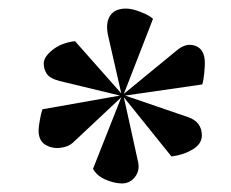

<svg xmlns="http://www.w3.org/2000/svg" viewBox="-20 -824 538 448"><path d="M263 -606 232 -742Q226 -771 237 -787.5Q248 -804 274 -804Q288 -804 308.5 -796Q329 -788 337 -780L269 -605L392 -706Q414 -725 436 -717Q458 -709 458 -677Q458 -669 456.5 -653Q455 -637 452 -627L272 -601L418 -551Q451 -540 451 -508Q451 -488 429 -475Q407 -462 380 -459L269 -597L302 -447Q307 -426 294.5 -410.5Q282 -395 262 -396Q244 -397 225 -405.5Q206 -414 197 -430L263 -597L150 -491Q139 -481 120 -479Q101 -477 85.5 -486.5Q70 -496 70 -520Q70 -527 73 -544Q76 -561 79 -569L260 -601L119 -635Q96 -641 89 -652Q82 -663 82 -676Q82 -691 102.5 -707.5Q123 -724 155 -728Z"/></svg>

Font: Literata 72pt ExtraBold
Style: Italic
Weight: 800
Italic angle: -2°
Designer: Latin by Veronika Burian and Jose Scaglione. Greek by Irene Vlachou. Cyrillic by Vera Evstafieva
Foundry: TypeTogether
Version: Version 3.002